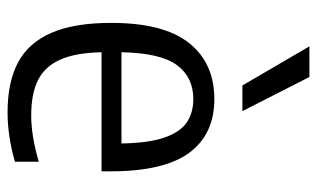

<svg xmlns="http://www.w3.org/2000/svg" viewBox="-189 -659 858 520"><g transform="rotate(90 240.0 -399.0)"><path d="M444 -245H121.5Q123 -174 141.8 -132.5Q160.5 -91 197.2 -72.8Q234 -54.5 293 -54.5Q347.5 -54.5 418 -75V-10.5Q349.5 9.5 284 9.5Q202.5 9.5 149.2 -18.8Q96 -47 69 -109Q42 -171 42 -271.5Q42 -413.5 96.5 -482Q151 -550.5 248.5 -550.5Q343.5 -550.5 393.8 -482.5Q444 -414.5 444 -269.5ZM121.5 -299H368.5Q367.5 -371.5 352.8 -414.5Q338 -457.5 312 -475.5Q286 -493.5 248 -493.5Q189 -493.5 156.2 -449Q123.5 -404.5 121.5 -299ZM211.5 -626.5 105.5 -808H188.5L281 -626.5Z"/></g></svg>

Font: Encode Sans Semi Condensed
Style: Regular
Weight: 400
Width: 4
Designer: Multiple Designers
Foundry: Impallari Type
Version: Version 2.000